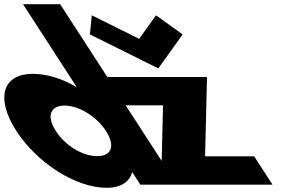

<svg xmlns="http://www.w3.org/2000/svg" viewBox="-193 -880 1405 915"><path d="M405.9 -378H583.9L577.5 -113.1ZM244.5 -807 235.5 -716 561.4 -554 677.5 -716 550.5 -807 470.1 -695ZM-115.1 -256C-17.9 -106 165.5 15 315.5 15C385.5 15 425.4 -16 436.2 -58H438.2L475.8 0H574.8H650.8H1105.8L1018.3 -135H784.3L793.5 -513H318.5L93.7 -860H-83.3L173.2 -464C104.7 -505 32.8 -528 -36.2 -528C-186.2 -528 -212.2 -406 -115.1 -256ZM72.9 -256C26.9 -327 47.6 -377 114.6 -377C180.6 -377 265.9 -327 311.9 -256C357.3 -186 339.7 -136 270.7 -136C198.7 -136 118.3 -186 72.9 -256Z"/></svg>

Font: Hussar
Style: BdOpOblSeven
Weight: 700
Foundry: Cannot Into Space Fonts
Version: Version 2.00